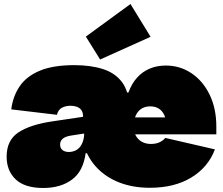

<svg xmlns="http://www.w3.org/2000/svg" viewBox="-20 -920 1110 955"><path d="M726 14Q642 14 575.5 -11.5Q509 -37 463.8 -83.8Q418.5 -130.5 398 -195L418 -460H619Q634.5 -503.5 661.5 -533.5Q688.5 -563.5 724.8 -578.8Q761 -594 805 -594Q875 -594 932 -556Q989 -518 1022.5 -449.5Q1056 -381 1056 -290Q1056 -280.5 1056 -271.2Q1056 -262 1056 -252H806Q807 -262.5 807 -273.5Q807 -284.5 807 -295Q807 -326 797.2 -347.5Q787.5 -369 769.5 -380Q751.5 -391 727 -391Q702 -391 683.5 -379.2Q665 -367.5 655 -345Q645 -322.5 645 -290Q645 -264.5 655.5 -245.2Q666 -226 685.2 -215Q704.5 -204 731 -204Q755 -204 773.2 -212.2Q791.5 -220.5 802 -234L1049 -177Q1015.5 -88 931.5 -37Q847.5 14 726 14ZM195 15Q103 15 58 -27.8Q13 -70.5 13 -141Q13 -222 70.8 -260.8Q128.5 -299.5 238 -316L420 -343V-259L335 -246Q305 -241.5 292 -230Q279 -218.5 279 -201Q279 -183 291 -173.5Q303 -164 323 -164Q336.5 -164 350 -169Q363.5 -174 374.5 -185.5Q385.5 -197 392.2 -216Q399 -235 399 -263L440 -158H406Q394 -68 337.8 -26.5Q281.5 15 195 15ZM647 -204 407 -207 399 -263 393 -289V-341Q393 -361.5 384.2 -373Q375.5 -384.5 361.2 -389.2Q347 -394 331 -394Q308.5 -394 289.2 -384.8Q270 -375.5 263 -349L36 -376Q44 -440.5 77.5 -490.2Q111 -540 177.2 -568Q243.5 -596 350 -596Q431.5 -596 492.8 -576.2Q554 -556.5 588 -510Q622 -463.5 622 -384ZM546 -252V-336H852L846 -252ZM629 -900 729 -737 478 -624 407 -738Z"/></svg>

Font: Hepta Slab ExtraLight Black
Style: Regular
Weight: 900
Version: Version 1.102